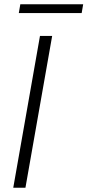

<svg xmlns="http://www.w3.org/2000/svg" viewBox="-20 -878 409 898"><path d="M42 0 167 -710H224L99 0ZM75 -858H369L362 -817H68Z"/></svg>

Font: Livvic Light
Style: Italic
Weight: 300
Italic angle: -10°
Designer: Jacques Le Bailly, Baron von Fonthausen
Version: Version 1.001; ttfautohint (v1.8.2)